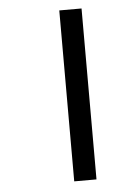

<svg xmlns="http://www.w3.org/2000/svg" viewBox="-48 -659 475 696"><g transform="rotate(-5 189.5 -311.0)"><path d="M194 -622H275V0H194Z"/></g></svg>

Font: Noto Sans Living
Style: Regular
Weight: 400
Designer: Monotype Design Team
Foundry: Monotype Imaging Inc.
Version: Version 2.013; ttfautohint (v1.8.4.7-5d5b)